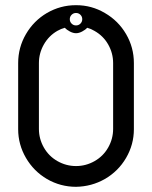

<svg xmlns="http://www.w3.org/2000/svg" viewBox="-20 -720 585 740"><path d="M256 -663Q263 -670 273 -670Q283 -670 290 -663Q297 -656 297 -646Q297 -636 290 -629Q283 -622 273 -622Q263 -622 256 -629Q249 -636 249 -646Q249 -656 256 -663ZM273 -700Q273 -700 272 -700Q213 -700 161 -670Q110 -640 80 -588.5Q50 -537 50 -477V-223V-222Q50 -163 80 -111.5Q110 -60 161 -30Q213 0 273 0Q333 -1 384 -30Q436 -60 466 -111.5Q496 -163 496 -222V-223V-477Q496 -537 466 -588.5Q436 -640 384 -670Q333 -700 274 -700Q273 -700 273 -700ZM416 -223Q416 -185 397 -151.5Q378 -118 344.5 -99Q311 -80 273 -80Q235 -80 201.5 -99Q168 -118 149 -151.5Q130 -185 130 -223V-477Q130 -515 149 -548.5Q168 -582 201 -601Q215 -609 230 -613Q237 -605 249.5 -598.5Q262 -592 273 -592Q284 -592 296.5 -598.5Q309 -605 316 -613Q331 -609 344 -601Q378 -582 397 -548.5Q416 -515 416 -477Z"/></svg>

Font: Sakbunderan
Style: Regular
Weight: 400
Version: Version 1.00